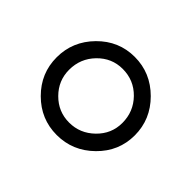

<svg xmlns="http://www.w3.org/2000/svg" viewBox="-71 -905 388 388"><g transform="rotate(45 123.0 -710.5)"><path d="M43.9 -631.7Q76.7 -598.9 122.2 -598.9Q167.8 -598.9 201.1 -631.7Q234.4 -664.4 234.4 -710Q234.4 -755.6 201.1 -788.9Q167.8 -822.2 122.2 -822.2Q76.7 -822.2 43.9 -788.9Q11.1 -755.6 11.1 -710Q11.1 -664.4 43.9 -631.7ZM46.7 -710Q46.7 -742.2 68.9 -765Q91.1 -787.8 122.2 -787.8Q154.4 -787.8 176.7 -765Q198.9 -742.2 198.9 -710Q198.9 -678.9 176.1 -656.7Q153.3 -634.4 122.2 -634.4Q91.1 -634.4 68.9 -656.7Q46.7 -678.9 46.7 -710Z"/></g></svg>

Font: Le Murmure
Style: Regular
Weight: 600
Width: 2
Designer: Jeremy Landes, Alexander Slobzheninov (Cyrillic)
Foundry: Velvetyne Type Foundry
Version: Version 1.0